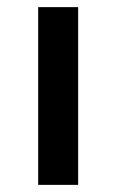

<svg xmlns="http://www.w3.org/2000/svg" viewBox="-20 -518 326 538"><path d="M87 0V-498H199V0Z"/></svg>

Font: Nunito Sans 7pt SemiBold
Style: Regular
Weight: 600
Designer: Vernon Adams
Foundry: Vernon Adams
Version: Version 3.101;gftools[0.9.27]